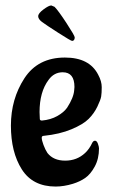

<svg xmlns="http://www.w3.org/2000/svg" viewBox="-20 -665 413 704"><path d="M168 -645 180 -640Q194 -626 224 -580Q254 -534 254 -528Q254 -522 251.5 -518.5Q249 -515 244.5 -515Q240 -515 194 -544.5Q148 -574 134 -584.5Q120 -595 120 -605.5Q120 -616 139.5 -630.5Q159 -645 168 -645ZM125 -254 126 -229Q126 -223 134 -223Q166 -226 190 -239.5Q214 -253 226 -270Q250 -307 252 -334L253 -346Q253 -400 210 -400Q178 -400 158 -372Q125 -328 125 -254ZM343 -121Q343 -83 327.5 -54.5Q312 -26 292.5 -12.5Q273 1 247 9Q214 19 184 19Q100 19 60 -44Q20 -107 20 -204.5Q20 -302 69.5 -378Q119 -454 218 -454Q308 -454 340 -391Q353 -367 353 -345.5Q353 -324 351 -311.5Q349 -299 337 -274Q325 -249 305 -229Q285 -209 242 -191Q199 -173 141 -167Q133 -167 133 -160Q133 -151 139.5 -133.5Q146 -116 154 -104Q176 -76 219 -76Q262 -76 292 -104Q308 -119 318 -141Q322 -149 328.5 -149Q335 -149 339 -138Q343 -127 343 -121Z"/></svg>

Font: Aladin
Style: Regular
Weight: 400
Designer: Angel Koziupa and Alejandro Paul
Foundry: Angel Koziupa and Alejandro Paul
Version: Version 1.000